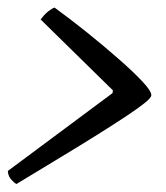

<svg xmlns="http://www.w3.org/2000/svg" viewBox="-28 -525 428 496"><path d="M14.4 -49.6Q7.4 -53.6 0.2 -62.1Q-7 -70.7 -7.8 -83.3L262.7 -284.5L263.7 -291.5L77 -474.7Q87 -488.1 96.9 -495.9Q106.7 -503.6 113 -505.4Q153.8 -475.6 197.2 -440.9Q240.5 -406.1 278.3 -372.9Q316.1 -339.8 339.5 -314.9Q362.9 -290 362.9 -279Q362.9 -272.8 346.3 -259.3Q329.7 -245.9 299 -225.5Q268.4 -205.2 225.4 -178.2Q182.4 -151.2 129 -119Q75.6 -86.8 14.4 -49.6Z"/></svg>

Font: Texturina Medium
Style: Italic
Weight: 500
Italic angle: -11°
Designer: Guillermo Torres Carreño
Foundry: Omnibus-Type
Version: Version 1.002